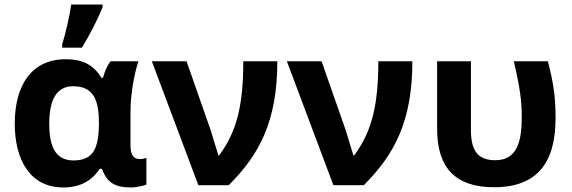

<svg xmlns="http://www.w3.org/2000/svg" viewBox="-20 -816 2521 846"><path d="M197 -270C197 -381 232 -436 302 -436C394 -436 416 -373 416 -272V-266C414 -167 394 -109 304 -109C220 -109 197 -178 197 -270ZM558 10C575 10 615 3 625 -3V-120C616 -117 607 -115 596 -115C569 -115 555 -134 555 -173V-325C555 -397 571 -490 590 -546H467C453 -528 442 -504 434 -473H427C395 -525 351 -555 270 -555C115 -555 45 -435 45 -271C45 -114 111 10 259 10C330 10 383 -17 419 -72H429C451 -15 481 10 558 10ZM254 -621V-606H341C376 -664 407 -723 432 -784V-796H294C288 -751 266 -657 254 -621Z M1202 -546H1052C1052 -357 1025 -238 946 -132H942L908 -243L802 -546H649L854 0H988C1123 -135 1202 -282 1202 -546Z M1797 -546H1647C1647 -357 1620 -238 1541 -132H1537L1503 -243L1397 -546H1244L1449 0H1583C1718 -135 1797 -282 1797 -546Z M2428 -296C2428 -395 2417 -457 2394 -546H2244C2258 -487 2267 -439 2272 -404C2277 -369 2279 -335 2279 -300C2279 -191 2258 -110 2162 -110C2081 -110 2055 -158 2055 -244V-546H1906V-249C1906 -77 1986 9 2157 9C2348 9 2428 -100 2428 -296Z"/></svg>

Font: Passageway
Style: Regular
Weight: 700
Foundry: Ascender Corporation
Version: Version 1.11